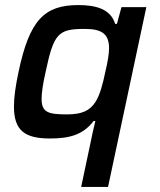

<svg xmlns="http://www.w3.org/2000/svg" viewBox="-20 -538 629 757"><path d="M339 15 300 199H406L557 -510H459L441 -444H434C416 -503 357 -518 289 -518C154 -518 96 -458 53 -254C41 -198 35 -154 35 -118C35 -23 78 8 177 8C251 8 307 -5 349 -61H356C353 -46 347 -26 339 15ZM243 -87C170 -87 144 -95 144 -148C144 -172 149 -207 160 -255C192 -406 209 -424 314 -424C379 -424 410 -406 410 -348C410 -327 405 -295 396 -258C385 -205 374 -164 357 -137C334 -101 303 -87 243 -87Z"/></svg>

Font: Saira UNSAM Medium Italic
Style: Regular
Weight: 500
Italic angle: -12°
Designer: Hector Gatti with collaboration of the Omnibus-Type team
Foundry: Omnibus-Type
Version: Version 0.072;PS 000.072;hotconv 1.0.88;makeotf.lib2.5.64775